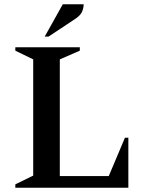

<svg xmlns="http://www.w3.org/2000/svg" viewBox="-20 -882 682 902"><path d="M52 0V-16L136 -57V-603L52 -644V-660H355V-644L261 -603V-55H491L567 -235H583V0ZM190 -710 275 -862H373Q373 -845 366 -828Q359 -811 336 -795L208 -710Z"/></svg>

Font: Spectral SC SemiBold
Style: Regular
Weight: 600
Designer: Jean-Baptiste Levee
Foundry: Production Type
Version: Version 2.001